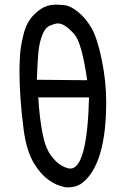

<svg xmlns="http://www.w3.org/2000/svg" viewBox="-20 -814 540 828"><path d="M271 -6H264Q179 -22 127 -109Q94 -163 82 -255Q64 -395 64 -503Q64 -531 66 -571Q68 -611 81 -664Q94 -717 124 -748Q154 -779 182 -788Q201 -794 224 -794Q235 -794 259 -791.5Q283 -789 315.5 -763.5Q348 -738 373.5 -695Q399 -652 418.5 -558Q438 -464 438 -375Q438 -109 337 -27Q312 -6 271 -6ZM283 -87Q356 -87 364 -394H145Q150 -312 162 -245.5Q174 -179 199 -144.5Q224 -110 251 -97Q271 -87 283 -87ZM356 -468Q333 -630 300 -667Q259 -713 230 -713Q219 -713 198.5 -705Q178 -697 167 -673.5Q156 -650 149.5 -617.5Q143 -585 139 -470Z"/></svg>

Font: Xiaolai SC
Style: Regular
Weight: 400
Designer: Nozomi Seto 瀬戸のぞみ
Version: Version 3.11;December 4, 2020;FontCreator 13.0.0.2613 64-bit